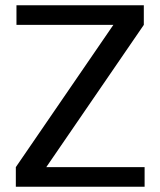

<svg xmlns="http://www.w3.org/2000/svg" viewBox="-20 -710 609 730"><path d="M40.2 0V-74.6L411 -615.4H42.6V-690H526.8V-615.4L156 -74.6H529.8V0Z"/></svg>

Font: Mozilla Headline ExtraLight
Style: Regular
Weight: 200
Designer: Studio DRAMA
Foundry: Studio DRAMA
Version: Version 1.000